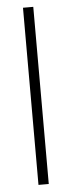

<svg xmlns="http://www.w3.org/2000/svg" viewBox="-52 -743 289 772"><g transform="rotate(-5 92.0 -357.5)"><path d="M71.5 0V-715H113V0Z"/></g></svg>

Font: Russolo 10pt ExtraLight
Style: Regular
Weight: 200
Designer: Micah Stupak-Hahn
Version: Version 1.000